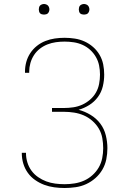

<svg xmlns="http://www.w3.org/2000/svg" viewBox="-20 -932 640 960"><path d="M303 8Q277 8 251 4.5Q225 1 201 -8Q177 -17 155.5 -32Q134 -47 119 -68Q104 -89 96.5 -114Q89 -139 89 -165Q89 -166 89 -166.5Q89 -167 89 -168H110Q110 -167 110 -166.5Q110 -166 110 -165Q110 -142 117 -119.5Q124 -97 137.5 -78.5Q151 -60 170.5 -46.5Q190 -33 211.5 -25Q233 -17 256.5 -14Q280 -11 303 -11Q328 -11 353 -15Q378 -19 400.5 -29Q423 -39 442 -56Q461 -73 473.5 -94.5Q486 -116 491 -141Q496 -166 496 -191Q496 -216 491.5 -241.5Q487 -267 474 -289Q461 -311 441.5 -328Q422 -345 399 -355Q376 -365 350.5 -369Q325 -373 300 -373H240V-392H300Q323 -392 346.5 -395.5Q370 -399 391 -408.5Q412 -418 430 -433.5Q448 -449 459.5 -469Q471 -489 475.5 -512.5Q480 -536 480 -559Q480 -582 475.5 -604.5Q471 -627 459.5 -647Q448 -667 431 -682.5Q414 -698 393 -707.5Q372 -717 349 -720.5Q326 -724 303 -724Q281 -724 259.5 -721Q238 -718 217.5 -710Q197 -702 179.5 -688.5Q162 -675 150 -656.5Q138 -638 132 -616.5Q126 -595 126 -574Q126 -572 126 -570.5Q126 -569 126 -568H105Q105 -570 105 -571.5Q105 -573 105 -574Q105 -599 111.5 -622.5Q118 -646 131.5 -666.5Q145 -687 164.5 -702.5Q184 -718 207 -727Q230 -736 254 -739.5Q278 -743 303 -743Q329 -743 354.5 -739Q380 -735 403 -724.5Q426 -714 445.5 -697Q465 -680 478 -657.5Q491 -635 496 -610Q501 -585 501 -559Q501 -529 494 -500Q487 -471 469.5 -447Q452 -423 426.5 -407Q401 -391 373 -383Q404 -375 433 -357.5Q462 -340 481.5 -314Q501 -288 509 -255.5Q517 -223 517 -191Q517 -163 511.5 -135.5Q506 -108 492 -84Q478 -60 457 -41.5Q436 -23 411 -11.5Q386 0 358 4Q330 8 303 8ZM400 -859Q395 -859 389.5 -860.5Q384 -862 380.5 -865.5Q377 -869 375.5 -874.5Q374 -880 374 -885Q374 -890 375.5 -895.5Q377 -901 380.5 -904.5Q384 -908 389.5 -910Q395 -912 400 -912Q405 -912 410.5 -910Q416 -908 419.5 -904.5Q423 -901 425 -895.5Q427 -890 427 -885Q427 -880 425 -874.5Q423 -869 419.5 -865.5Q416 -862 410.5 -860.5Q405 -859 400 -859ZM200 -859Q195 -859 189.5 -860.5Q184 -862 180.5 -865.5Q177 -869 175.5 -874.5Q174 -880 174 -885Q174 -890 175.5 -895.5Q177 -901 180.5 -904.5Q184 -908 189.5 -910Q195 -912 200 -912Q205 -912 210.5 -910Q216 -908 219.5 -904.5Q223 -901 225 -895.5Q227 -890 227 -885Q227 -880 225 -874.5Q223 -869 219.5 -865.5Q216 -862 210.5 -860.5Q205 -859 200 -859Z"/></svg>

Font: Iosevka Curly Thin Extended
Style: Regular
Weight: 100
Width: 7
Monospace: yes
Designer: Belleve Invis
Foundry: Belleve Invis
Version: Version 11.1.0; ttfautohint (v1.8.3)